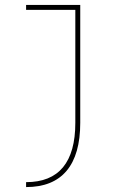

<svg xmlns="http://www.w3.org/2000/svg" viewBox="-20 -540 540 780"><path d="M86 200Q186 200 236 139.5Q286 79 286 -41V-500H86V-520H306V-41Q306 88 250.5 154Q195 220 86 220Z"/></svg>

Font: M PLUS Code Latin Thin
Style: Regular
Weight: 250
Designer: Coji Morishita
Foundry: UNDERFOREST DESIGN
Version: Version 1.002; ttfautohint (v1.8.3)